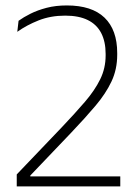

<svg xmlns="http://www.w3.org/2000/svg" viewBox="-20 -668 496 688"><path d="M40 0V-43L201.5 -212Q249 -262 284.2 -303Q319.5 -344 339 -383.8Q358.5 -423.5 358.5 -469V-475Q358.5 -519 342.5 -549.8Q326.5 -580.5 294.5 -596.2Q262.5 -612 213.5 -612Q161.5 -612 118.5 -595Q75.5 -578 42 -554L46.5 -593.5Q64.5 -606.5 89.5 -619Q114.5 -631.5 147 -640Q179.5 -648.5 219.5 -648.5Q309 -648.5 354.5 -604.8Q400 -561 400 -478V-471.5Q400 -419.5 379.5 -376Q359 -332.5 322.2 -289Q285.5 -245.5 235.5 -193L88.5 -39V-25L71.5 -36H411V0Z"/></svg>

Font: Anek Latin ExtraLight
Style: Regular
Weight: 250
Designer: Yesha Goshar
Foundry: Ek Type
Version: Version 1.003